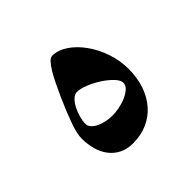

<svg xmlns="http://www.w3.org/2000/svg" viewBox="-82 -327 409 409"><g transform="rotate(-45 122.5 -122.0)"><path d="M212.9 -113.8Q212.9 -87.9 205.6 -66.2Q198.2 -44.4 184.6 -28.6Q170.9 -12.7 151.4 -3.9Q131.8 4.9 106.9 4.9Q89.8 4.9 76.7 -1.7Q63.5 -8.3 54.7 -19.8Q45.9 -31.2 41.5 -46.6Q37.1 -62 37.1 -80.1Q37.1 -94.2 45.7 -118.2Q54.2 -142.1 67.9 -172.9Q74.7 -188 81.3 -201.7Q87.9 -215.3 94.2 -225.8Q100.6 -236.3 106.4 -242.7Q112.3 -249 117.2 -249Q134.8 -249 151.9 -237.5Q168.9 -226.1 182.6 -207Q196.3 -188 204.6 -163.6Q212.9 -139.2 212.9 -113.8ZM184.1 -101.1Q184.1 -108.9 174.8 -118.7Q165.5 -128.4 152.3 -137Q139.2 -145.5 124.8 -151.4Q110.4 -157.2 100.1 -157.2Q93.3 -157.2 86.9 -151.1Q80.6 -145 75.7 -135.7Q70.8 -126.5 67.9 -115.7Q64.9 -105 64.9 -96.2Q64.9 -89.8 69.8 -84.5Q74.7 -79.1 82.5 -75.4Q90.3 -71.8 99.9 -69.8Q109.4 -67.9 118.2 -67.9Q127.4 -67.9 138.9 -70.1Q150.4 -72.3 160.4 -76.7Q170.4 -81.1 177.2 -87.2Q184.1 -93.3 184.1 -101.1Z"/></g></svg>

Font: Scheherazade Rohingya
Style: Regular
Weight: 400
Designer: SIL International
Foundry: SIL International
Version: Version 2.000 (build 440/429)